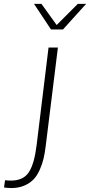

<svg xmlns="http://www.w3.org/2000/svg" viewBox="-102 -744 459 981"><path d="M-81.5 213.9 -76.2 176.8Q-62 178.7 -45.9 178.7Q17.6 178.7 45.7 135.5Q73.7 92.3 85.4 -4.9L146 -501H193.8L131.8 0Q127.4 37.1 120.6 66.2Q113.8 95.2 100.6 124.5Q87.4 153.8 68.8 173.1Q50.3 192.4 21.5 204.6Q-7.3 216.8 -43.9 216.8Q-61.5 216.8 -81.5 213.9ZM158.7 -593.3 71.8 -724.1H109.9L187.5 -616.2L295.4 -724.1H337.9L219.7 -593.3Z"/></svg>

Font: Muli
Style: ExtraLightItalic
Weight: 200
Italic angle: -7°
Designer: Vernon Adams
Foundry: newtypography
Version: Version 2.0; ttfautohint (v1.00rc1.2-2d82) -l 8 -r 50 -G 200